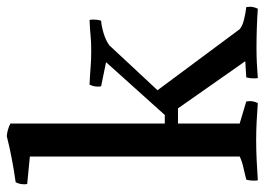

<svg xmlns="http://www.w3.org/2000/svg" viewBox="-130 -666 801 582"><g transform="rotate(-90 271.0 -375.5)"><path d="M187 -277H213L373 -455L300 -470Q299 -474 299 -481Q299 -493 305 -505Q332 -504 355.5 -502Q379 -500 407 -500Q436 -500 454.5 -502Q473 -504 501 -505Q502 -501 502 -497.5Q502 -494 502 -490Q502 -481 499 -470Q483 -469 461 -462.5Q439 -456 424 -445L288 -299L473 -50Q482 -42 501.5 -37Q521 -32 540 -30Q540 -27 540.5 -24.5Q541 -22 541 -19Q541 -7 535 5Q506 3 476.5 2Q447 1 416 1Q394 1 371.5 2Q349 3 325 5Q324 1 324 -2.5Q324 -6 324 -9Q324 -20 327 -30L376 -33L233 -237H187V-50L254 -30Q254 -27 254.5 -24.5Q255 -22 255 -19Q255 -7 249 5Q222 3 193.5 1.5Q165 0 137 0Q109 0 76 1.5Q43 3 15 5Q14 1 14 -2.5Q14 -6 14 -9Q14 -20 17 -30Q36 -35 54.5 -39Q73 -43 87 -50V-686L4 -694Q3 -697 3 -700Q3 -703 3 -705Q3 -717 9 -729Q45 -734 81.5 -741Q118 -748 149 -756Q159 -755 168 -752.5Q177 -750 187 -745Z"/></g></svg>

Font: Alike
Style: Regular
Weight: 400
Designer: Sveta Sebyakina
Foundry: Cyreal (www.cyreal.org)
Version: Version 1.301; ttfautohint (v1.8.4.7-5d5b)